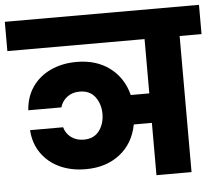

<svg xmlns="http://www.w3.org/2000/svg" viewBox="-69 -798 974 856"><g transform="rotate(-5 417.5 -370.0)"><path d="M286 -54Q221 -54 170 -77.5Q119 -101 88 -145Q57 -189 53 -249H201Q209 -220 232.5 -203Q256 -186 288 -186Q334 -186 357.5 -217.5Q381 -249 381 -294Q381 -337 357.5 -369Q334 -401 288 -401Q255 -401 232 -383.5Q209 -366 201 -338H53Q57 -398 87.5 -442Q118 -486 169.5 -510Q221 -534 286 -534Q374 -534 434 -489Q494 -444 514 -366H597V-609H-17V-740H852V-609H754V0H597V-234H516Q500 -150 438.5 -102Q377 -54 286 -54Z"/></g></svg>

Font: Poppins
Style: Bold
Weight: 700
Designer: Ninad Kale (Devanagari), Jonny Pinhorn (Latin)
Version: Version 5.002